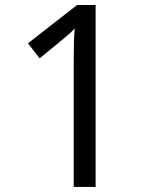

<svg xmlns="http://www.w3.org/2000/svg" viewBox="-20 -800 612 754"><path d="M355.5 -65.9H269.5V-564.9Q269.5 -645.5 273.4 -688Q259.3 -672.9 235.4 -652.8L135.7 -570.8L89.8 -629.9L282.7 -780.3H355.5Z"/></svg>

Font: Noto Sans Malayalam UI
Style: Regular
Weight: 400
Designer: Monotype Design team
Foundry: Monotype Imaging Inc.
Version: Version 1.03